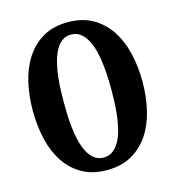

<svg xmlns="http://www.w3.org/2000/svg" viewBox="-104 -772 796 872"><g transform="rotate(-15 293.5 -335.5)"><path d="M405.8 -335Q405.8 -356.4 404.8 -386.5Q403.8 -416.5 400.4 -448.7Q397 -481 389.9 -512.5Q382.8 -543.9 370.1 -569.1Q357.4 -594.2 338.6 -609.6Q319.8 -625 293 -625Q266.1 -625 247.6 -609.6Q229 -594.2 216.8 -569.1Q204.6 -543.9 197.5 -512.5Q190.4 -481 187 -448.7Q183.6 -416.5 182.9 -386.5Q182.1 -356.4 182.1 -335Q182.1 -313 182.9 -283.2Q183.6 -253.4 187 -221.4Q190.4 -189.5 197.5 -158.2Q204.6 -127 216.8 -102.3Q229 -77.6 247.6 -62.3Q266.1 -46.9 293 -46.9Q319.8 -46.9 338.6 -62.3Q357.4 -77.6 370.1 -102.3Q382.8 -127 389.9 -158.2Q397 -189.5 400.4 -221.4Q403.8 -253.4 404.8 -283.2Q405.8 -313 405.8 -335ZM551.8 -335Q551.8 -264.6 536.9 -201.4Q522 -138.2 490.5 -90.8Q459 -43.5 410.2 -15.6Q361.3 12.2 293 12.2Q225.1 12.2 176.5 -15.6Q127.9 -43.5 96.7 -90.8Q65.4 -138.2 50.8 -201.4Q36.1 -264.6 36.1 -335Q36.1 -405.3 50.8 -468.3Q65.4 -531.2 96.7 -579.1Q127.9 -627 176.5 -655Q225.1 -683.1 293 -683.1Q361.3 -683.1 410.2 -655Q459 -627 490.5 -579.1Q522 -531.2 536.9 -468.3Q551.8 -405.3 551.8 -335Z"/></g></svg>

Font: Charis SIL Afr
Style: Bold
Weight: 700
Foundry: SIL International
Version: Version 5.000